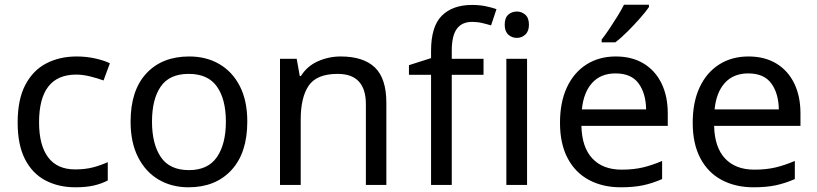

<svg xmlns="http://www.w3.org/2000/svg" viewBox="-20 -786 3473 816"><path d="M300 10Q229 10 173.5 -19Q118 -48 86.5 -109Q55 -170 55 -265Q55 -364 88 -426Q121 -488 177.5 -517Q234 -546 306 -546Q347 -546 385 -537.5Q423 -529 447 -517L420 -444Q396 -453 364 -461Q332 -469 304 -469Q146 -469 146 -266Q146 -169 184.5 -117.5Q223 -66 299 -66Q343 -66 376.5 -75Q410 -84 438 -97V-19Q411 -5 378.5 2.5Q346 10 300 10Z M1031 -269Q1031 -136 963.5 -63Q896 10 781 10Q710 10 654.5 -22.5Q599 -55 567 -117.5Q535 -180 535 -269Q535 -402 602 -474Q669 -546 784 -546Q857 -546 912.5 -513.5Q968 -481 999.5 -419.5Q1031 -358 1031 -269ZM626 -269Q626 -174 663.5 -118.5Q701 -63 783 -63Q864 -63 902 -118.5Q940 -174 940 -269Q940 -364 902 -418Q864 -472 782 -472Q700 -472 663 -418Q626 -364 626 -269Z M1428 -546Q1524 -546 1573 -499.5Q1622 -453 1622 -349V0H1535V-343Q1535 -472 1415 -472Q1326 -472 1292 -422Q1258 -372 1258 -278V0H1170V-536H1241L1254 -463H1259Q1285 -505 1331 -525.5Q1377 -546 1428 -546Z M2035 -468H1900V0H1812V-468H1718V-509L1812 -539V-570Q1812 -674 1858 -719.5Q1904 -765 1986 -765Q2018 -765 2044.5 -759.5Q2071 -754 2090 -747L2067 -678Q2051 -683 2030 -688Q2009 -693 1987 -693Q1943 -693 1921.5 -663.5Q1900 -634 1900 -571V-536H2035Z M2177 -737Q2197 -737 2212.5 -723.5Q2228 -710 2228 -681Q2228 -653 2212.5 -639Q2197 -625 2177 -625Q2155 -625 2140 -639Q2125 -653 2125 -681Q2125 -710 2140 -723.5Q2155 -737 2177 -737ZM2220 -536V0H2132V-536Z M2597 -546Q2666 -546 2715.5 -516Q2765 -486 2791.5 -431.5Q2818 -377 2818 -304V-251H2451Q2453 -160 2497.5 -112.5Q2542 -65 2622 -65Q2673 -65 2712.5 -74.5Q2752 -84 2794 -102V-25Q2753 -7 2713 1.5Q2673 10 2618 10Q2542 10 2483.5 -21Q2425 -52 2392.5 -113.5Q2360 -175 2360 -264Q2360 -352 2389.5 -415Q2419 -478 2472.5 -512Q2526 -546 2597 -546ZM2596 -474Q2533 -474 2496.5 -433.5Q2460 -393 2453 -321H2726Q2725 -389 2694 -431.5Q2663 -474 2596 -474ZM2738 -756Q2726 -738 2701 -709.5Q2676 -681 2647.5 -652.5Q2619 -624 2595 -606H2537V-618Q2552 -637 2569.5 -663Q2587 -689 2604 -716.5Q2621 -744 2632 -766H2738Z M3161 -546Q3230 -546 3279.5 -516Q3329 -486 3355.5 -431.5Q3382 -377 3382 -304V-251H3015Q3017 -160 3061.5 -112.5Q3106 -65 3186 -65Q3237 -65 3276.5 -74.5Q3316 -84 3358 -102V-25Q3317 -7 3277 1.5Q3237 10 3182 10Q3106 10 3047.5 -21Q2989 -52 2956.5 -113.5Q2924 -175 2924 -264Q2924 -352 2953.5 -415Q2983 -478 3036.5 -512Q3090 -546 3161 -546ZM3160 -474Q3097 -474 3060.5 -433.5Q3024 -393 3017 -321H3290Q3289 -389 3258 -431.5Q3227 -474 3160 -474Z"/></svg>

Font: Noto Sans Glagolitic
Style: Regular
Weight: 400
Designer: Monotype Design Team
Foundry: Monotype Imaging Inc.
Version: Version 2.004; ttfautohint (v1.8.4.7-5d5b)